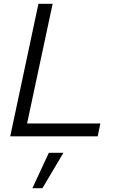

<svg xmlns="http://www.w3.org/2000/svg" viewBox="-20 -720 635 1014"><path d="M34 0 183 -700H258L123 -68H510L496 0ZM151 274 238 87H315L204 274Z"/></svg>

Font: Red Hat Text VF
Style: Italic
Weight: 300
Italic angle: -12°
Designer: Pentagram, MCKL
Foundry: Pentagram, MCKL
Version: Version 1.023